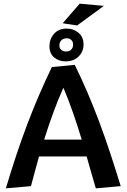

<svg xmlns="http://www.w3.org/2000/svg" viewBox="-20 -1016 692 1048"><path d="M12 12Q40 -82 68.5 -167.5Q97 -253 127.5 -334Q158 -415 191.5 -493Q225 -571 263 -650L388 -662Q426 -585 459 -507.5Q492 -430 522.5 -348.5Q553 -267 581.5 -180.5Q610 -94 639 0L503 12Q490 -31 478 -74Q466 -117 453 -162H193Q182 -122 171 -82Q160 -42 149 0ZM326 -537Q295 -468 269.5 -397.5Q244 -327 221 -254H426Q404 -327 379.5 -398Q355 -469 326 -537ZM250 -764Q250 -803 275 -831.5Q300 -860 345 -860Q381 -860 408.5 -837Q436 -814 436 -773Q436 -735 409.5 -708Q383 -681 338 -681Q302 -681 276 -702Q250 -723 250 -764ZM547 -984 401 -877 322 -889 415 -996ZM304 -768Q304 -752 315 -743.5Q326 -735 340 -735Q359 -735 369 -745.5Q379 -756 379 -772Q379 -788 369.5 -797.5Q360 -807 344 -807Q326 -807 315 -796Q304 -785 304 -768Z"/></svg>

Font: CantoraOne
Style: Regular
Weight: 400
Designer: Pablo Impallari, Rodrigo Fuenzalida
Foundry: Pablo Impallari
Version: Version 1.001; ttfautohint (v0.8) -G 200 -r 50